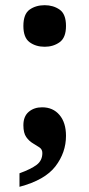

<svg xmlns="http://www.w3.org/2000/svg" viewBox="-20 -565 344 739"><path d="M152 -385Q118 -385 94 -402.5Q70 -420 70 -465Q70 -511 94 -528Q118 -545 152 -545Q185 -545 209.5 -528Q234 -511 234 -465Q234 -420 209.5 -402.5Q185 -385 152 -385ZM55 102Q99 86 121 69.5Q143 53 143 24Q143 10 132 2.5Q121 -5 106.5 -13.5Q92 -22 81 -37.5Q70 -53 70 -83Q70 -117 90.5 -134.5Q111 -152 142 -152Q184 -152 209 -122.5Q234 -93 234 -42Q234 22 193.5 75Q153 128 55 154Z"/></svg>

Font: Noto Serif Thai
Style: Bold
Weight: 700
Designer: Monotype Design Team
Foundry: Monotype Imaging Inc.
Version: Version 2.002; ttfautohint (v1.8.4.7-5d5b)